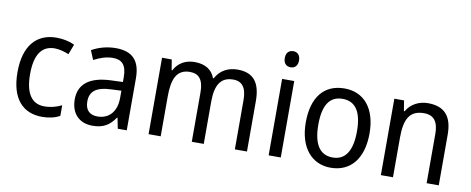

<svg xmlns="http://www.w3.org/2000/svg" viewBox="-64 -1093 3256 1326"><g transform="rotate(10 1563.5 -430.0)"><path d="M271 -56C321 -56 362 -66 395 -85V-159C360 -142 321 -130 274 -130C184 -130 139 -200 139 -332C139 -467 184 -537 277 -537C308 -537 347 -526 376 -514L403 -585C372 -601 325 -612 276 -612C140 -612 51 -521 51 -331C51 -144 137 -56 271 -56Z M692 -612C628 -612 569 -594 524 -568L551 -504C593 -526 637 -542 684 -542C747 -542 780 -509 780 -423V-390L700 -387C548 -382 473 -322 473 -215C473 -115 532 -56 624 -56C701 -56 743 -83 783 -141H786L801 -66H864V-430C864 -552 811 -612 692 -612ZM712 -326 780 -329V-279C780 -177 724 -125 647 -125C595 -125 561 -153 561 -215C561 -284 601 -322 712 -326Z M1546 -612C1480 -612 1425 -584 1393 -524H1388C1367 -581 1319 -612 1244 -612C1184 -612 1131 -585 1102 -529H1097L1085 -602H1017V-66H1102V-345C1102 -466 1130 -539 1225 -539C1289 -539 1320 -499 1320 -412V-66H1404V-362C1404 -477 1439 -539 1528 -539C1591 -539 1622 -498 1622 -411V-66H1707V-419C1707 -553 1654 -612 1546 -612Z M1903 -804C1873 -804 1852 -786 1852 -747C1852 -710 1873 -691 1903 -691C1931 -691 1952 -710 1952 -747C1952 -785 1931 -804 1903 -804ZM1944 -602H1859V-66H1944Z M2519 -335C2519 -514 2430 -612 2296 -612C2153 -612 2072 -512 2072 -335C2072 -161 2160 -56 2294 -56C2436 -56 2519 -161 2519 -335ZM2160 -335C2160 -466 2201 -539 2295 -539C2389 -539 2431 -466 2431 -335C2431 -204 2389 -128 2296 -128C2202 -128 2160 -204 2160 -335Z M2881 -612C2820 -612 2762 -584 2731 -529H2726L2714 -602H2646V-66H2731V-344C2731 -474 2765 -539 2866 -539C2936 -539 2967 -496 2967 -411V-66H3052V-421C3052 -553 2994 -612 2881 -612Z"/></g></svg>

Font: Noto Sans Malayalam UI SemiCondensed
Style: Regular
Weight: 400
Width: 4
Designer: Jelle Bosma - Monotype Design Team
Foundry: Monotype Imaging Inc.
Version: Version 2.104